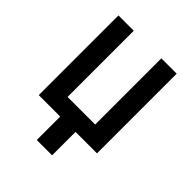

<svg xmlns="http://www.w3.org/2000/svg" viewBox="-193 -627 886 886"><g transform="rotate(45 250.0 -183.5)"><path d="M200 153V0H60V-520H160V-88H340V-520H440V0H300V153Z"/></g></svg>

Font: Iosevka Term Curly Semibold
Style: Regular
Weight: 600
Designer: Belleve Invis
Foundry: Belleve Invis
Version: Version 32.3.0